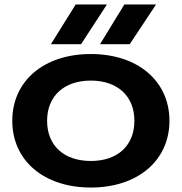

<svg xmlns="http://www.w3.org/2000/svg" viewBox="-20 -825 813 860"><path d="M387 15C597 15 739 -106 739 -284C739 -462 597 -583 387 -583C176 -583 35 -462 35 -284C35 -106 176 15 387 15ZM387 -104C266 -104 191 -173 191 -284C191 -394 266 -464 387 -464C507 -464 582 -394 582 -284C582 -173 507 -104 387 -104ZM208 -627H343L459 -805H319ZM428 -627H561L679 -805H537Z"/></svg>

Font: Bounded Med
Style: Regular
Weight: 500
Designer: Vlad Churkin
Version: Version 3.0